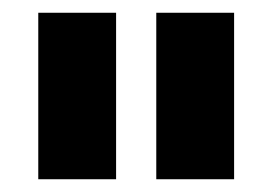

<svg xmlns="http://www.w3.org/2000/svg" viewBox="-20 -701 427 301"><path d="M162 -420H40V-681H162ZM347 -420H225V-681H347Z"/></svg>

Font: Hind Kochi
Style: Bold
Weight: 700
Designer: Dhruvi Tolia
Foundry: Indian Type Foundry
Version: Version 0.702;PS 1.0;hotconv 1.0.81;makeotf.lib2.5.63406